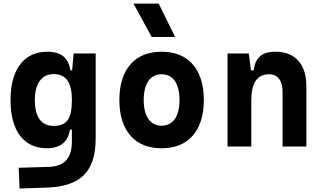

<svg xmlns="http://www.w3.org/2000/svg" viewBox="-20 -815 1798 1068"><path d="M88.9 233.4 240.2 228.5C429.7 222.2 512.2 138.7 512.2 -45.9V-517.6H389.6L381.3 -423.8H372.1C359.9 -493.2 321.3 -527.3 242.7 -527.3C113.3 -527.3 38.6 -429.2 38.6 -258.3C38.6 -85.4 113.3 9.8 241.7 9.8C314 9.8 358.9 -24.9 369.1 -93.8H379.9V-30.3C379.9 63 340.8 110.8 250 113.3L84 118.2ZM379.9 -258.3C379.9 -157.7 354 -114.7 278.8 -114.7C210 -114.7 173.8 -163.1 173.8 -258.3C173.8 -350.1 211.9 -402.8 278.8 -402.8C346.2 -402.8 379.9 -358.4 379.9 -258.3Z M878.9 9.8C1027.8 9.8 1113.8 -87.9 1113.8 -258.8C1113.8 -429.7 1027.8 -527.3 878.9 -527.3C730 -527.3 644 -429.7 644 -258.8C644 -87.9 730 9.8 878.9 9.8ZM878.9 -115.7C815.9 -115.7 779.3 -167.5 779.3 -258.8C779.3 -350.6 815.9 -401.9 878.9 -401.9C942.4 -401.9 978.5 -350.6 978.5 -258.8C978.5 -167.5 942.4 -115.7 878.9 -115.7ZM823.7 -609.4H954.1L862.8 -794.9H722.7Z M1551.8 0H1684.1V-336.9C1684.1 -458 1621.6 -527.3 1512.2 -527.3C1435.1 -527.3 1400.4 -493.2 1390.6 -423.8H1376L1363.8 -517.6H1245.6V0H1377.9V-258.3C1377.9 -354.5 1411.6 -401.9 1477.5 -401.9C1524.9 -401.9 1551.8 -366.7 1551.8 -304.2Z"/></svg>

Font: Cascadia Mono NF
Style: Bold
Weight: 700
Monospace: yes
Designer: Aaron Bell
Foundry: Saja Typeworks
Version: Version 2404.023